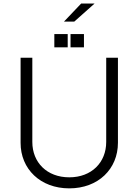

<svg xmlns="http://www.w3.org/2000/svg" viewBox="-20 -1054 784 1087"><path d="M342.3 -931.8H400.6L515.6 -1034.1H439.6ZM287.6 -861.2V-786.2H363.3V-861.2ZM379.3 -861.2V-786.2H455.3V-861.2ZM581.3 -727.3V-250.4C581.3 -134.6 498.9 -50.1 372.2 -50.1C245.4 -50.1 163 -134.6 163 -250.4V-727.3H96.6V-245.7C96.2 -97.3 208.5 12.4 372.2 12.4C536.2 12.4 647.7 -97.3 647.7 -245.7V-727.3Z"/></svg>

Font: TID UI Light
Style: Regular
Weight: 300
Designer: The TID Project Authors
Foundry: Bakken & Bæck
Version: Version 1.001;hotconv 1.0.109;makeotfexe 2.5.65596